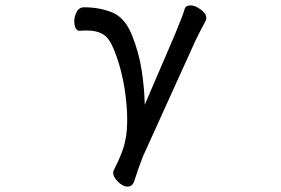

<svg xmlns="http://www.w3.org/2000/svg" viewBox="-20 -512 1040 711"><path d="M647 -432Q657 -456 664 -479Q668 -492 685.5 -492Q703 -492 723 -477Q744 -462 744 -445Q744 -439 741 -434Q733 -420 722 -398Q711 -376 704 -362L509 68Q503 84 493 111L476 162Q469 179 452 179Q435 179 417 161Q399 143 399 128Q399 123 401 119Q420 82 430.5 54Q441 26 446 -2Q451 -29 451 -70Q451 -111 444.5 -161.5Q438 -212 425 -260Q412 -308 394 -346Q380 -375 358 -387Q336 -399 303 -399H290Q284 -399 276 -398H275Q264 -398 259 -410Q255 -420 255 -434.5Q255 -449 263 -466Q272 -485 291 -485Q349 -485 395.5 -466Q442 -447 468 -383.5Q494 -320 504.5 -252.5Q515 -185 516 -124L628 -385Z"/></svg>

Font: Moon Stars Kai HW
Style: Bold
Weight: 700
Designer: GuiWonder
Version: Version 1.101